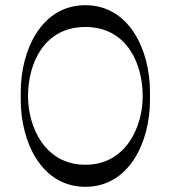

<svg xmlns="http://www.w3.org/2000/svg" viewBox="-20 -720 658 740"><path d="M558 -366C558 -526 479 -700 309 -700C139 -700 60 -526 60 -366V-334C60 -174 139 0 309 0C479 0 558 -174 558 -334ZM309 -85C152 -85 88 -232 88 -349C88 -479 152 -616 309 -616C466 -616 530 -479 530 -349C530 -232 466 -85 309 -85Z"/></svg>

Font: Space Cowgirl
Style: Regular
Weight: 400
Designer: Valery Marier
Foundry: Valery Marier
Version: Version 1.000;hotconv 1.0.109;makeotfexe 2.5.65596